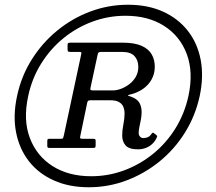

<svg xmlns="http://www.w3.org/2000/svg" viewBox="-20 -780 910 810"><path d="M364.5 -36.5Q269.5 -36.5 202 -79.2Q134.5 -122 105.8 -198.2Q77 -274.5 99 -375Q115 -450 154 -512.2Q193 -574.5 248.5 -619.5Q304 -664.5 370.8 -689Q437.5 -713.5 509.5 -713.5Q605 -713.5 672.2 -670.8Q739.5 -628 768 -551.8Q796.5 -475.5 775 -375Q758.5 -300 719.8 -237.8Q681 -175.5 625.2 -130.5Q569.5 -85.5 503 -61Q436.5 -36.5 364.5 -36.5ZM520 -760Q437 -760 360.5 -731.2Q284 -702.5 220.8 -650.5Q157.5 -598.5 113.5 -528.2Q69.5 -458 52 -375Q34 -292 47.8 -221.8Q61.5 -151.5 102.2 -99.5Q143 -47.5 207.2 -18.8Q271.5 10 354.5 10Q437.5 10 513.8 -18.8Q590 -47.5 653.5 -99.2Q717 -151 760.8 -221.5Q804.5 -292 822.5 -375Q840 -458 826.5 -528.2Q813 -598.5 772 -650.5Q731 -702.5 667.2 -731.2Q603.5 -760 520 -760ZM641 -199Q643.5 -204.5 643 -206.2Q642.5 -208 638 -211.5L630.5 -217.5Q625.5 -220.5 623.8 -220Q622 -219.5 619 -215Q611.5 -204 602.5 -200.8Q593.5 -197.5 585.5 -197.5Q576 -197.5 570.5 -203.8Q565 -210 565 -219.5Q565 -229.5 568 -244Q571 -258.5 574.2 -274.8Q577.5 -291 577.5 -306.5Q577.5 -328.5 569 -344.8Q560.5 -361 538 -370Q529 -374 524.8 -374.5Q520.5 -375 520.5 -377.5Q520.5 -379.5 524.8 -380.2Q529 -381 538 -383.5Q584.5 -398 608.8 -428.8Q633 -459.5 633 -499Q633 -527.5 620.2 -550.2Q607.5 -573 577.8 -586.5Q548 -600 497 -600H278Q270.5 -600 267.8 -598.5Q265 -597 265 -589V-573.5Q265 -566 266.8 -563.5Q268.5 -561 276.5 -561H313.5Q321.5 -561 322.8 -559.2Q324 -557.5 322.5 -550.5L249 -207Q247 -200 246 -197.2Q245 -194.5 236 -194.5H189Q183 -194.5 181.2 -192.5Q179.5 -190.5 179.5 -184.5V-165Q179.5 -159.5 181.2 -157.8Q183 -156 188 -156H373.5Q380.5 -156 382 -158.5Q383.5 -161 383.5 -168.5V-186.5Q383.5 -191.5 381 -193Q378.5 -194.5 373.5 -194.5H328.5Q320 -194.5 318.5 -196.8Q317 -199 318.5 -205L348 -347Q349 -352.5 352 -354.8Q355 -357 362 -357H445Q469.5 -357 482.5 -349.2Q495.5 -341.5 500.5 -328.8Q505.5 -316 505.5 -301Q505.5 -279.5 500.5 -255Q495.5 -230.5 495.5 -208Q495.5 -183 509.8 -166.5Q524 -150 562 -150Q580 -150 595.5 -156Q611 -162 622.5 -173Q634 -184 641 -199ZM375 -398.5Q365 -398.5 362.5 -400.5Q360 -402.5 362 -410.5L392 -550Q393.5 -556.5 396.2 -558.8Q399 -561 406.5 -561H495.5Q531 -561 547.2 -543.5Q563.5 -526 563.5 -497.5Q563.5 -474.5 553 -456.2Q542.5 -438 526 -425.2Q509.5 -412.5 490.8 -405.5Q472 -398.5 455.5 -398.5Z"/></svg>

Font: Besley Medium
Style: Italic
Weight: 500
Italic angle: -13°
Designer: Owen Earl
Foundry: indestructible type*
Version: Version 2.001